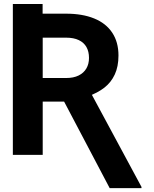

<svg xmlns="http://www.w3.org/2000/svg" viewBox="-20 -776 773 962"><path d="M44.4 -755.9H193.5V-659.2H44.4ZM573.6 -497.9Q573.6 -442.8 555.1 -402.9Q536.6 -363 502.9 -336.8Q469.2 -310.6 419.4 -292.7L371.6 -266.9H143.5L142.4 -385.1H311.1Q348.5 -385.1 374.1 -397.8Q399.7 -410.5 412.8 -433.1Q425.9 -455.6 425.9 -485.8Q425.9 -517.6 413.2 -540.1Q400.6 -562.7 374.9 -575Q349.3 -587.3 311.1 -587.3H194V0H44.4V-707.5H311.1Q392.9 -707.5 451.8 -683.5Q510.7 -659.6 542.1 -612.5Q573.6 -565.3 573.6 -497.9ZM279.4 -308.4H436.3L688.9 160.5V166.5H529.5Z"/></svg>

Font: Pretendard Std Variable
Style: Regular
Weight: 400
Designer: Base glyphs from Inter by Rasmus Andersson; Hangeul glyphs from Noto Sans CJK(Source Han Sans) by Jang Soo-young and Kan
Foundry: Kil Hyung-jin
Version: Version 1.309;Glyphs 3.2 (3225)